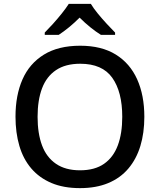

<svg xmlns="http://www.w3.org/2000/svg" viewBox="-20 -961 825 991"><path d="M725 -358Q725 -275 704.5 -207.5Q684 -140 642.5 -91Q601 -42 538.5 -16Q476 10 393 10Q308 10 245.5 -16.5Q183 -43 141.5 -91.5Q100 -140 80 -208Q60 -276 60 -359Q60 -469 96 -551Q132 -633 206.5 -679Q281 -725 394 -725Q504 -725 577.5 -679.5Q651 -634 688 -551.5Q725 -469 725 -358ZM174 -358Q174 -272 197 -210.5Q220 -149 269 -115.5Q318 -82 393 -82Q469 -82 517 -115.5Q565 -149 588 -210.5Q611 -272 611 -358Q611 -487 559.5 -559.5Q508 -632 394 -632Q318 -632 269 -599Q220 -566 197 -505Q174 -444 174 -358ZM449 -941Q462 -919 484.5 -891.5Q507 -864 531.5 -837.5Q556 -811 574 -793V-781H501Q475 -797 446.5 -820Q418 -843 391 -870Q364 -843 336.5 -820.5Q309 -798 283 -781H211V-793Q230 -812 253.5 -838Q277 -864 299 -891.5Q321 -919 335 -941Z"/></svg>

Font: Noto Sans Hebrew Medium
Style: Regular
Weight: 500
Designer: Monotype Design Team
Foundry: Monotype Imaging Inc.
Version: Version 2.003